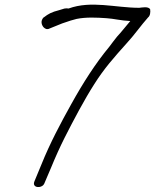

<svg xmlns="http://www.w3.org/2000/svg" viewBox="-20 -705 656 812"><path d="M167 72 196 4C214 -40 233 -82 253 -122C291 -197 337 -284 378 -348C420 -415 463 -463 514 -520C546 -554 578 -600 606 -631C615 -638 617 -653 615 -666C607 -679 580 -673 569 -672C468 -672 366 -704 270 -669C266 -670 259 -670 254 -669H253L230 -662C198 -654 184 -646 166 -632H165C149 -616 157 -598 164 -590C170 -584 178 -578 191 -585C195 -587 213 -594 243 -606C271 -616 291 -622 304 -625C344 -633 388 -631 431 -628C462 -626 490 -618 531 -616C512 -594 493 -569 475 -550C464 -537 453 -521 442 -507C384 -437 332 -356 281 -264C237 -185 192 -101 155 -9L126 61C124 66 122 72 125 78C132 91 160 88 167 72Z"/></svg>

Font: Stray Cat
Style: BdCnObl
Weight: 700
Version: Version 1.0